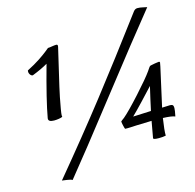

<svg xmlns="http://www.w3.org/2000/svg" viewBox="-128 -937 1208 1187"><g transform="rotate(-15 476.5 -343.5)"><path d="M318 -700Q278 -531 262 -460Q246 -389 240 -352Q240 -351 235 -325Q230 -295 230 -286Q230 -279 231 -276Q223 -272 207.5 -269.5Q192 -267 177 -267Q138 -267 142 -291Q161 -399 222 -618Q183 -595 122 -571Q112 -571 104.5 -582.5Q97 -594 100 -608Q149 -633 182 -655Q215 -677 233 -691.5Q251 -706 256 -710Q262 -710 269 -711Q276 -712 282 -713Q300 -716 310 -716Q322 -716 318 -700ZM127 104Q323 -132 478 -331Q633 -530 827 -790Q838 -805 853 -805Q870 -805 888.5 -800.5Q907 -796 914 -795Q773 -621 544 -327Q305 -20 192 118Q184 112 159 108.5Q134 105 127 104ZM830 -108Q818 -31 819 2Q801 6 774 6Q738 6 739 -3L758 -109Q750 -109 660 -106Q644 -105 620 -104Q596 -103 587 -104Q584 -111 580 -128.5Q576 -146 576 -154Q579 -157 584.5 -161Q590 -165 598 -171Q636 -203 712.5 -287.5Q789 -372 817 -412Q825 -424 829 -430Q833 -436 835.5 -438Q838 -440 841 -441Q853 -444 869 -446.5Q885 -449 895 -450Q902 -450 902 -444Q902 -438 883 -355Q852 -219 842 -171L893 -173Q905 -173 910 -168Q915 -163 915 -150Q915 -135 907 -97Q887 -106 830 -108ZM770 -169Q785 -240 804 -320Q771 -284 726.5 -237Q682 -190 655 -164Z"/></g></svg>

Font: Charmonman
Style: Bold
Weight: 700
Designer: Ekaluck Peanpanawate
Foundry: Cadson Demak Co.,Ltd.
Version: Version 1.000; ttfautohint (v1.6)